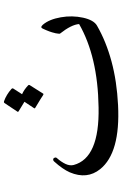

<svg xmlns="http://www.w3.org/2000/svg" viewBox="155 -762 616 966"><g transform="rotate(-90 463.0 -279.0)"><path d="M821 -372Q835 -356 844.5 -333Q854 -310 859 -281Q869 -224 857 -169Q845 -115 817 -99Q737 -53 637 -26Q537 1 417 7Q177 19 95 -83Q42 -149 79 -236Q87 -254 100.5 -273.5Q114 -293 133 -314Q139 -321 146 -319Q151 -318 153 -311Q155 -305 150 -300Q132 -280 121 -257Q111 -235 116 -216Q151 -86 406 -91Q534 -93 638.5 -117.5Q743 -142 825 -189Q822 -228 777 -285Q775 -288 779 -309Q780 -311 780 -312Q785 -336 802 -372Q808 -386 821 -372ZM428 -565Q430 -568 436 -567Q470 -555 499 -529Q503 -525 501 -521L472 -476Q495 -466 517 -445Q520 -442 518 -438L475 -370Q473 -366 466 -371Q463 -373 447.5 -383Q432 -393 403 -410Q399 -413 402 -416L434 -464Q418 -474 385 -494Q382 -497 384 -499Z"/></g></svg>

Font: Amiri Modified
Style: Regular
Weight: 400
Version: 0.117-H1